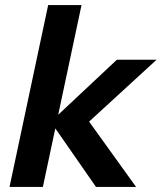

<svg xmlns="http://www.w3.org/2000/svg" viewBox="-20 -740 640 760"><path d="M17.7 0 170.7 -720H302.7L149.7 0ZM360 0 178.4 -261.4H184.4L442.6 -503.5H599.7L321.2 -248.1L323.8 -271L518.7 0Z"/></svg>

Font: Wix Madefor Text
Style: Italic
Weight: 400
Italic angle: -12°
Designer: Dalton Maag Ltd
Foundry: Dalton Maag Ltd
Version: Version 3.100